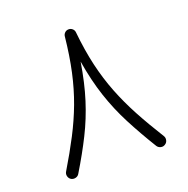

<svg xmlns="http://www.w3.org/2000/svg" viewBox="-115 -707 830 848"><g transform="rotate(-20 300.0 -283.5)"><path d="M520.5 26.4Q511.2 32.7 500 30Q488.8 27.3 482.9 18.1Q435.5 -59.1 399.2 -129.2Q362.8 -199.2 337.4 -275.4Q312 -351.6 296.4 -445.8Q281.2 -351.1 257.3 -275.4Q233.4 -199.7 198.7 -130.4Q164.1 -61 117.2 16.1Q111.8 25.9 100.6 28.8Q89.4 31.7 79.6 26.4Q70.3 21 67.1 9.8Q64 -1.5 69.8 -11.2Q113.3 -83.5 146.5 -147.5Q179.7 -211.4 203.9 -276.1Q228 -340.8 243.9 -413.3Q259.8 -485.8 269 -574.7Q270 -584 276.9 -590.8Q283.7 -597.7 293.9 -598.1Q304.2 -598.6 312.3 -591.8Q320.3 -585 321.3 -574.7Q330.1 -486.8 346.9 -414.6Q363.8 -342.3 389.2 -277.6Q414.6 -212.9 449.2 -148.4Q483.9 -84 529.3 -11.2Q535.2 -2 532.7 9.3Q530.3 20.5 520.5 26.4Z"/></g></svg>

Font: Mikhak-FD Light
Style: Regular
Weight: 300
Designer: Amin Abedi
Version: Version 3.2